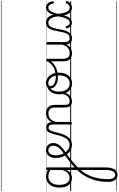

<svg xmlns="http://www.w3.org/2000/svg" viewBox="738 -2226 2445 3961"><g transform="rotate(-90 1960.5 -245.5)"><path d="M332 957Q264 957 226.5 906Q189 855 189 762Q189 687 198.5 617Q208 547 227 481.5Q246 416 275 354.5Q304 293 342 236Q358 214 374 193.5Q390 173 405.5 155Q421 137 434 124V-94Q410 -45 380.5 -21.5Q351 2 321.5 9.5Q292 17 265 17Q209 17 165 -12Q121 -41 96 -98Q71 -155 71 -238Q71 -288 80.5 -331Q90 -374 109 -408.5Q128 -443 156 -467.5Q184 -492 220 -505.5Q256 -519 301 -519Q326 -519 347 -515Q368 -511 389.5 -503Q411 -495 434 -480V-496Q434 -506 440.5 -510.5Q447 -515 461 -515Q474 -515 480.5 -510.5Q487 -506 487 -496V707Q487 770 476.5 817Q466 864 446 895.5Q426 927 397 942Q368 957 332 957ZM335 909Q365 909 387.5 887.5Q410 866 422 823Q434 780 434 715V197Q427 205 417.5 216Q408 227 398.5 239.5Q389 252 379 266Q346 316 321 373.5Q296 431 279 494Q262 557 253.5 624.5Q245 692 245 762Q245 807 255.5 840Q266 873 286 891Q306 909 335 909ZM274 -33Q306 -33 336.5 -46.5Q367 -60 392.5 -92.5Q418 -125 434 -181V-428Q399 -452 367 -461Q335 -470 302 -470Q270 -470 243 -460.5Q216 -451 194.5 -432Q173 -413 158 -385.5Q143 -358 135 -322Q127 -286 127 -242Q127 -180 143.5 -133Q160 -86 193 -59.5Q226 -33 274 -33ZM0 928H622V938H0ZM0 -20H622V0H0ZM0 -505H622V-500H0ZM0 -1448H622V-1438H0Z M777 -100Q713 -56 658 -13.5Q603 29 557.5 70.5Q512 112 477 152Q471 158 464.5 155.5Q458 153 453.5 144Q449 135 448.5 124.5Q448 114 456 105Q489 68 534 28.5Q579 -11 634 -53Q689 -95 753 -140Q761 -146 769 -143Q777 -140 782.5 -132Q788 -124 787 -115Q786 -106 777 -100ZM622 928V938ZM622 -20V0ZM622 -505V-500ZM622 -1448V-1438Z M755 -140Q797 -167 830 -194Q863 -221 886.5 -249Q910 -277 922.5 -305.5Q935 -334 935 -364Q935 -414 909 -442Q883 -470 837 -470Q827 -470 821.5 -477.5Q816 -485 817 -494.5Q818 -504 824 -511.5Q830 -519 841 -519Q894 -519 927 -496.5Q960 -474 975.5 -440Q991 -406 991 -369Q991 -341 982.5 -314Q974 -287 957 -260Q940 -233 914.5 -207Q889 -181 855.5 -155.5Q822 -130 781 -104ZM622 928H1066V938H622ZM622 -20H1066V0H622ZM622 -505H1066V-500H622ZM622 -1448H1066V-1438H622Z M953 17Q907 17 866.5 0Q826 -17 792 -48Q758 -79 733 -121.5Q708 -164 694.5 -214.5Q681 -265 681 -321Q681 -364 692.5 -400.5Q704 -437 726 -463.5Q748 -490 777 -504.5Q806 -519 841 -519Q852 -519 857 -511.5Q862 -504 861 -494.5Q860 -485 854 -477.5Q848 -470 837 -470Q820 -470 804.5 -463Q789 -456 776.5 -443Q764 -430 755 -412Q746 -394 741 -371.5Q736 -349 736 -323Q736 -257 754.5 -203.5Q773 -150 804 -111.5Q835 -73 874 -52.5Q913 -32 955 -32Q994 -32 1026 -49Q1058 -66 1082.5 -101Q1107 -136 1126.5 -188.5Q1146 -241 1161 -311Q1174 -367 1187 -406Q1200 -445 1216.5 -469Q1233 -493 1255 -504Q1277 -515 1307 -515Q1318 -515 1323 -508Q1328 -501 1327.5 -491.5Q1327 -482 1321 -474.5Q1315 -467 1304 -467Q1289 -467 1276.5 -459Q1264 -451 1253 -433.5Q1242 -416 1232 -387.5Q1222 -359 1213 -317Q1195 -237 1172 -174.5Q1149 -112 1118 -69.5Q1087 -27 1046.5 -5Q1006 17 953 17ZM1066 928H1191V938H1066ZM1066 -20H1191V0H1066ZM1066 -505H1191V-500H1066ZM1066 -1448H1191V-1438H1066Z M1850 17Q1813 17 1788.5 6.5Q1764 -4 1750 -24Q1736 -44 1729.5 -72.5Q1723 -101 1723 -137V-326Q1723 -371 1711 -403Q1699 -435 1672.5 -452Q1646 -469 1603 -469Q1576 -469 1548.5 -461Q1521 -453 1497.5 -435Q1474 -417 1455.5 -387.5Q1437 -358 1425 -314V-4Q1425 6 1418.5 10.5Q1412 15 1398 15Q1385 15 1379 10.5Q1373 6 1373 -4V-374Q1373 -424 1356 -445.5Q1339 -467 1305 -467Q1294 -467 1288.5 -474.5Q1283 -482 1283.5 -491.5Q1284 -501 1290 -508Q1296 -515 1307 -515Q1335 -515 1355.5 -507Q1376 -499 1390.5 -484.5Q1405 -470 1413 -450Q1421 -430 1423 -405V-401Q1439 -435 1460 -457.5Q1481 -480 1506 -493.5Q1531 -507 1557.5 -513Q1584 -519 1610 -519Q1658 -519 1695.5 -500Q1733 -481 1755 -440.5Q1777 -400 1777 -334V-137Q1777 -82 1792.5 -56.5Q1808 -31 1856 -31Q1865 -31 1870 -23.5Q1875 -16 1874.5 -7Q1874 2 1868 9.5Q1862 17 1850 17ZM1191 928H1912V938H1191ZM1191 -20H1912V0H1191ZM1191 -505H1912V-500H1191ZM1191 -1448H1912V-1438H1191Z M1847 17Q1836 17 1830.5 9.5Q1825 2 1825.5 -7Q1826 -16 1833 -23.5Q1840 -31 1853 -31Q1886 -31 1912.5 -43Q1939 -55 1958 -76Q1977 -97 1987.5 -125Q1998 -153 1999 -186Q2000 -198 2009 -201.5Q2018 -205 2026.5 -201.5Q2035 -198 2034 -186Q2033 -142 2018.5 -104.5Q2004 -67 1979.5 -40Q1955 -13 1921 2Q1887 17 1847 17ZM1912 928V938ZM1912 -20V0ZM1912 -505V-500ZM1912 -1448V-1438Z M2220 19Q2152 19 2101 -15.5Q2050 -50 2023 -110.5Q1996 -171 1996 -250Q1996 -308 2012 -354.5Q2028 -401 2058.5 -435Q2089 -469 2132 -487Q2175 -505 2229 -505Q2237 -505 2239.5 -498Q2242 -491 2239.5 -483.5Q2237 -476 2228 -476Q2196 -476 2168.5 -465.5Q2141 -455 2119 -435Q2097 -415 2082 -387Q2067 -359 2059 -324.5Q2051 -290 2051 -250Q2051 -185 2071.5 -135.5Q2092 -86 2129.5 -58.5Q2167 -31 2220 -31Q2259 -31 2290 -46.5Q2321 -62 2342.5 -91.5Q2364 -121 2375.5 -161.5Q2387 -202 2387 -250Q2387 -321 2363.5 -371Q2340 -421 2303.5 -446.5Q2267 -472 2228 -472Q2216 -472 2209.5 -479Q2203 -486 2203 -495.5Q2203 -505 2209.5 -512Q2216 -519 2228 -519Q2283 -519 2332 -487Q2381 -455 2411.5 -394.5Q2442 -334 2442 -250Q2442 -202 2432 -161Q2422 -120 2403 -87Q2384 -54 2356.5 -30Q2329 -6 2295 6.5Q2261 19 2220 19ZM1912 928H2513V938H1912ZM1912 -20H2513V0H1912ZM1912 -505H2513V-500H1912ZM1912 -1448H2513V-1438H1912Z M2359 -273Q2287 -273 2232 -292.5Q2177 -312 2146.5 -347.5Q2116 -383 2116 -431Q2116 -457 2130.5 -476.5Q2145 -496 2170 -507.5Q2195 -519 2228 -519Q2240 -519 2247 -512Q2254 -505 2254.5 -495.5Q2255 -486 2248.5 -479Q2242 -472 2230 -472Q2208 -472 2193.5 -466.5Q2179 -461 2171.5 -450.5Q2164 -440 2164 -426Q2164 -394 2189 -369.5Q2214 -345 2258.5 -331Q2303 -317 2361 -317Q2425 -317 2488 -337Q2551 -357 2601.5 -398.5Q2652 -440 2680 -505Q2682 -510 2692 -508Q2702 -506 2709.5 -500Q2717 -494 2712 -483Q2682 -412 2626.5 -365.5Q2571 -319 2501.5 -296Q2432 -273 2359 -273ZM2513 928H2544V938H2513ZM2513 -20H2544V0H2513ZM2513 -505H2544V-500H2513ZM2513 -1448H2544V-1438H2513Z M2839 18Q2791 18 2754 -1.5Q2717 -21 2696.5 -61.5Q2676 -102 2676 -166V-496Q2676 -505 2682 -509.5Q2688 -514 2701 -514Q2715 -514 2721.5 -509.5Q2728 -505 2728 -496V-171Q2728 -127 2740.5 -95.5Q2753 -64 2779 -47Q2805 -30 2846 -30Q2875 -30 2902 -39Q2929 -48 2952 -66.5Q2975 -85 2993 -115Q3011 -145 3021 -186V-496Q3021 -506 3027.5 -510.5Q3034 -515 3048 -515Q3061 -515 3067 -510.5Q3073 -506 3073 -496V-137Q3073 -78 3091.5 -54.5Q3110 -31 3157 -31Q3167 -31 3171.5 -23.5Q3176 -16 3175.5 -7Q3175 2 3169 9.5Q3163 17 3151 17Q3121 17 3099 10.5Q3077 4 3061.5 -9Q3046 -22 3037 -41.5Q3028 -61 3024 -87L3023 -100Q3008 -66 2986.5 -43Q2965 -20 2940.5 -7Q2916 6 2890 12Q2864 18 2839 18ZM2544 928H3215V938H2544ZM2544 -20H3215V0H2544ZM2544 -505H3215V-500H2544ZM2544 -1448H3215V-1438H2544Z M3153 17Q3142 17 3136.5 9.5Q3131 2 3131.5 -7Q3132 -16 3139 -23.5Q3146 -31 3159 -31Q3194 -31 3217 -51Q3240 -71 3254.5 -105.5Q3269 -140 3278.5 -184.5Q3288 -229 3297 -279Q3305 -326 3317 -369Q3329 -412 3348 -446Q3367 -480 3398 -499.5Q3429 -519 3475 -519Q3486 -519 3491.5 -512Q3497 -505 3496.5 -495.5Q3496 -486 3489 -478.5Q3482 -471 3469 -471Q3440 -471 3419.5 -457Q3399 -443 3385 -416.5Q3371 -390 3361.5 -354Q3352 -318 3344 -275Q3334 -222 3322 -170Q3310 -118 3290 -76Q3270 -34 3237.5 -8.5Q3205 17 3153 17ZM3215 928H3278V938H3215ZM3215 -20H3278V0H3215ZM3215 -505H3278V-500H3215ZM3215 -1448H3278V-1438H3215Z M3472 17Q3438 17 3405.5 -6Q3373 -29 3360 -78Q3357 -91 3359.5 -98Q3362 -105 3372 -110Q3382 -115 3390.5 -113Q3399 -111 3401 -104Q3409 -79 3419 -62.5Q3429 -46 3443 -38Q3457 -30 3475 -30Q3507 -30 3531 -57Q3555 -84 3573.5 -138Q3592 -192 3604 -271Q3599 -309 3592 -340.5Q3585 -372 3573.5 -396.5Q3562 -421 3547 -437.5Q3532 -454 3512.5 -462.5Q3493 -471 3469 -471Q3458 -471 3452.5 -478.5Q3447 -486 3447.5 -495.5Q3448 -505 3454 -512Q3460 -519 3473 -519Q3520 -519 3552.5 -499.5Q3585 -480 3606 -446.5Q3627 -413 3639 -368Q3653 -416 3673 -449.5Q3693 -483 3721 -501Q3749 -519 3785 -519Q3825 -519 3852.5 -499Q3880 -479 3895.5 -447Q3911 -415 3915 -379Q3916 -372 3912 -365.5Q3908 -359 3895 -356Q3884 -355 3877.5 -358.5Q3871 -362 3869 -372Q3864 -397 3854 -419.5Q3844 -442 3827.5 -456.5Q3811 -471 3785 -471Q3764 -471 3745.5 -460.5Q3727 -450 3711 -426Q3695 -402 3681 -364Q3667 -326 3656 -270Q3659 -223 3667 -185Q3675 -147 3686.5 -117.5Q3698 -88 3712.5 -68.5Q3727 -49 3745 -39Q3763 -29 3783 -29Q3801 -29 3817 -36.5Q3833 -44 3848.5 -60.5Q3864 -77 3876 -102Q3880 -110 3887.5 -112.5Q3895 -115 3906 -110Q3916 -105 3919.5 -97.5Q3923 -90 3917 -78Q3903 -45 3880.5 -24Q3858 -3 3833 7Q3808 17 3784 17Q3749 17 3722.5 4.5Q3696 -8 3676.5 -30.5Q3657 -53 3644 -83.5Q3631 -114 3623 -151Q3610 -92 3587 -54.5Q3564 -17 3534.5 0Q3505 17 3472 17ZM3277 928H3917V938H3277ZM3277 -20H3917V0H3277ZM3277 -505H3917V-500H3277ZM3277 -1448H3917V-1438H3277Z"/></g></svg>

Font: Playwrite ID Guides
Style: Regular
Weight: 400
Designer: Veronika Burian, José Scaglione
Foundry: TypeTogether
Version: Version 1.003